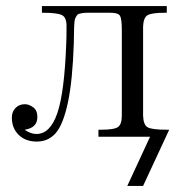

<svg xmlns="http://www.w3.org/2000/svg" viewBox="-20 -450 595 632"><path d="M19 -63Q19 -82 31 -94.5Q43 -107 62 -107Q75 -107 89 -97Q103 -87 103 -65Q103 -29 61 -23Q81 -9 100 -9Q145 -9 168.5 -77Q192 -145 198 -305Q199 -323 199 -365Q199 -393 183.5 -400.5Q168 -408 122 -408H118V-430H529V-408H522Q478 -408 465 -399.5Q452 -391 451 -362V-69Q452 -39 466 -31Q480 -23 529 -23H537L451 162H399L474 0H304V-23H313Q356 -23 368.5 -32Q381 -41 381 -70V-350Q381 -388 375 -398Q369 -408 343 -408H269Q259 -408 252 -407Q245 -406 240 -404.5Q235 -403 232.5 -398.5Q230 -394 228 -390.5Q226 -387 225 -377Q224 -367 224 -360Q224 -353 223.5 -337Q223 -321 223 -309Q219 -185 203.5 -112.5Q188 -40 163.5 -12Q139 16 101 16Q64 16 41.5 -6Q19 -28 19 -63Z"/></svg>

Font: CMU Serif
Style: Roman
Weight: 500
Version: Version 0.7.0